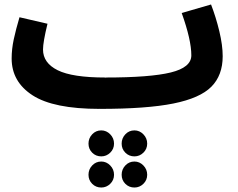

<svg xmlns="http://www.w3.org/2000/svg" viewBox="-20 -465 1064 857"><path d="M974 -214Q974 -129 923.5 -78Q873 -27 754 -3Q635 21 425 21V20L424 21Q219 21 125.5 -39.5Q32 -100 32 -204Q32 -246 41.5 -290Q51 -334 67 -388L192 -359Q172 -277 172 -244Q172 -184 237.5 -151.5Q303 -119 450 -119V-116L451 -119Q650 -119 742 -141.5Q834 -164 834 -218Q834 -287 791 -407L922 -445Q944 -388 959 -325.5Q974 -263 974 -214ZM375 176Q375 152 391.5 134.5Q408 117 432 117Q455 117 472 134.5Q489 152 489 176Q489 200 472 216.5Q455 233 432 233Q408 233 391.5 216.5Q375 200 375 176ZM523 176Q523 152 539.5 134.5Q556 117 580 117Q603 117 620 134.5Q637 152 637 176Q637 200 620 216.5Q603 233 580 233Q556 233 539.5 216.5Q523 200 523 176ZM375 315Q375 291 391.5 273.5Q408 256 432 256Q455 256 472 273.5Q489 291 489 315Q489 339 472 355.5Q455 372 432 372Q408 372 391.5 355.5Q375 339 375 315ZM523 315Q523 291 539.5 273.5Q556 256 580 256Q603 256 620 273.5Q637 291 637 315Q637 339 620 355.5Q603 372 580 372Q556 372 539.5 355.5Q523 339 523 315Z"/></svg>

Font: Noto Sans Arabic
Style: Bold
Weight: 700
Designer: Nadine Chahine
Foundry: Monotype Imaging Inc.
Version: Version 1.001